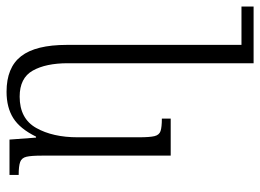

<svg xmlns="http://www.w3.org/2000/svg" viewBox="-124 -417 794 586"><g transform="rotate(-90 273.0 -124.0)"><path d="M286 -501Q360 -501 394.5 -456.5Q429 -412 429 -317V216H546V253H373V-314Q373 -381 350.5 -421Q328 -461 271 -461Q204 -461 175.5 -410.5Q147 -360 147 -284V-97Q147 -64 150.5 -49.5Q154 -35 166 -31Q178 -27 204 -27V0H91V-394Q91 -426 87.5 -440.5Q84 -455 71.5 -459.5Q59 -464 32 -464V-492H140L146 -411H149Q173 -460 205.5 -480.5Q238 -501 286 -501Z"/></g></svg>

Font: Noto Serif Armenian SemiCondensed Light
Style: Regular
Weight: 300
Width: 4
Designer: Monotype Design Team
Foundry: Monotype Imaging Inc.
Version: Version 2.008; ttfautohint (v1.8.4.7-5d5b)